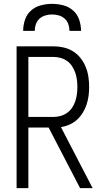

<svg xmlns="http://www.w3.org/2000/svg" viewBox="-20 -975 540 995"><path d="M66 0V-735H257Q283 -735 309.5 -729Q336 -723 358.5 -709Q381 -695 397.5 -674Q414 -653 424 -628.5Q434 -604 438 -577.5Q442 -551 442 -524Q442 -501 439 -478Q436 -455 428.5 -432.5Q421 -410 408.5 -390Q396 -370 379 -354.5Q362 -339 340.5 -329.5Q319 -320 296 -316L460 0H395L232 -314H127V0ZM127 -369H257Q275 -369 293.5 -374Q312 -379 327.5 -390Q343 -401 353.5 -416.5Q364 -432 370 -450Q376 -468 378.5 -487Q381 -506 381 -524Q381 -543 378.5 -562Q376 -581 370 -598.5Q364 -616 353.5 -632Q343 -648 327.5 -659Q312 -670 293.5 -675Q275 -680 257 -680H127ZM100 -815Q100 -844 109.5 -872.5Q119 -901 141 -920.5Q163 -940 192 -947.5Q221 -955 250 -955Q279 -955 308 -947.5Q337 -940 359 -920.5Q381 -901 390.5 -872.5Q400 -844 400 -815H340Q340 -833 334 -850Q328 -867 315 -878.5Q302 -890 285 -895Q268 -900 250 -900Q232 -900 215 -895Q198 -890 185 -878.5Q172 -867 166 -850Q160 -833 160 -815Z"/></svg>

Font: Iosevka SS04 Light
Style: Regular
Weight: 300
Monospace: yes
Designer: Belleve Invis
Foundry: Belleve Invis
Version: Version 19.0.0; ttfautohint (v1.8.4)